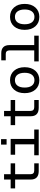

<svg xmlns="http://www.w3.org/2000/svg" viewBox="1417 -2171 766 3640"><g transform="rotate(-90 1800.0 -351.0)"><path d="M376 0Q216 0 216 -153V-447H48V-532H216V-657H317V-532H524V-447H317V-158Q317 -85 387 -85H524V0Z M878 -609V-714H982V-609ZM676 0V-85H884V-447H686V-532H986V-85H1164V0Z M1576 0Q1416 0 1416 -153V-447H1248V-532H1416V-657H1517V-532H1724V-447H1517V-158Q1517 -85 1587 -85H1724V0Z M2100 12Q1988 12 1921 -63.5Q1854 -139 1854 -266Q1854 -393 1921 -468.5Q1988 -544 2100 -544Q2211 -544 2278.5 -468.5Q2346 -393 2346 -266Q2346 -139 2278.5 -63.5Q2211 12 2100 12ZM1996.5 -129.5Q2033 -81 2100 -81Q2167 -81 2203.5 -130Q2240 -179 2240 -266Q2240 -353 2203.5 -402Q2167 -451 2100 -451Q2033 -451 1996.5 -402.5Q1960 -354 1960 -266Q1960 -178 1996.5 -129.5Z M2456 0V-85H2664V-559Q2664 -590 2647 -607.5Q2630 -625 2598 -625H2476V-710H2609Q2765 -710 2765 -554V-85H2944V0Z M3300 12Q3188 12 3121 -63.5Q3054 -139 3054 -266Q3054 -393 3121 -468.5Q3188 -544 3300 -544Q3411 -544 3478.5 -468.5Q3546 -393 3546 -266Q3546 -139 3478.5 -63.5Q3411 12 3300 12ZM3196.5 -129.5Q3233 -81 3300 -81Q3367 -81 3403.5 -130Q3440 -179 3440 -266Q3440 -353 3403.5 -402Q3367 -451 3300 -451Q3233 -451 3196.5 -402.5Q3160 -354 3160 -266Q3160 -178 3196.5 -129.5Z"/></g></svg>

Font: Txt Mono Medium
Style: Regular
Weight: 500
Monospace: yes
Designer: Open Source
Foundry: XRLN
Version: Version 1.0